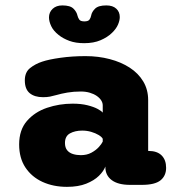

<svg xmlns="http://www.w3.org/2000/svg" viewBox="-20 -700 659 727"><path d="M472.5 0Q427 0 403 -18Q379 -36 379 -67V-69.5Q372.5 -52 354.5 -34.2Q336.5 -16.5 306.5 -4.5Q276.5 7.5 233.5 7.5Q182 7.5 141 -11.2Q100 -30 76.2 -65.8Q52.5 -101.5 52.5 -153Q52.5 -208 82 -242Q111.5 -276 158 -291.8Q204.5 -307.5 255 -307.5Q287 -307.5 311 -301.5Q335 -295.5 349.8 -287.5Q364.5 -279.5 369 -273.5V-301Q369 -311 363 -320.2Q357 -329.5 346 -337Q335 -344.5 319.8 -349Q304.5 -353.5 286 -353.5Q258.5 -353.5 235.2 -349.5Q212 -345.5 193 -340Q180.5 -336.5 169.2 -334.2Q158 -332 143 -332Q111 -332 92.5 -347.2Q74 -362.5 74 -395.5Q74 -426.5 93.8 -442.2Q113.5 -458 139.5 -466.5Q164.5 -475 208.8 -481.2Q253 -487.5 304 -487.5Q352.5 -487.5 395.5 -476.2Q438.5 -465 471.2 -443.8Q504 -422.5 522.5 -391.5Q541 -360.5 541 -321V-128.5H542.5Q575 -128.5 592 -111.5Q609 -94.5 609 -64.5Q609 -34.5 587.8 -17.2Q566.5 0 517 0ZM369 -174.5Q365.5 -181.5 353.5 -188.8Q341.5 -196 325.2 -200.8Q309 -205.5 291.5 -205.5Q264 -205.5 245 -195Q226 -184.5 226 -158.5Q226 -141.5 234.2 -131.2Q242.5 -121 256.2 -116.8Q270 -112.5 286 -112.5Q309 -112.5 326 -121.8Q343 -131 354 -143Q365 -155 369 -164ZM382.5 -679.5Q407 -679.5 420.2 -667.2Q433.5 -655 433.5 -635.5Q433.5 -622.5 426.8 -606.8Q420 -591 404 -575.5Q387 -559 361 -547.8Q335 -536.5 298.5 -536.5Q266.5 -536.5 242.8 -545.2Q219 -554 202 -567.5Q182 -583.5 173.8 -601.2Q165.5 -619 165.5 -634Q165.5 -653.5 179.2 -666.5Q193 -679.5 216 -679.5Q246 -679.5 258.2 -667.2Q270.5 -655 273.5 -640.5Q275.5 -632.5 280.2 -625.8Q285 -619 299.5 -619Q314 -619 318.8 -625.8Q323.5 -632.5 325 -640.5Q327.5 -655 340 -667.2Q352.5 -679.5 382.5 -679.5Z"/></svg>

Font: Sono ExtraLight Monospace ExtraBold
Style: Regular
Weight: 800
Version: Version 2.112